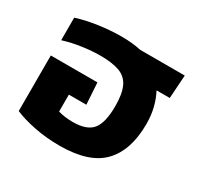

<svg xmlns="http://www.w3.org/2000/svg" viewBox="-125 -698 883 856"><g transform="rotate(30 316.5 -270.0)"><path d="M274 10Q205 10 143 -2.5Q81 -15 40 -33V-319H280L287 -208H197V-121Q214 -116 233 -113.5Q252 -111 273 -111Q345 -111 373.5 -146.5Q402 -182 402 -267Q402 -330 385.5 -365.5Q369 -401 332 -415Q295 -429 233 -429Q190 -429 140.5 -422Q91 -415 46 -401V-517Q95 -533 156 -541.5Q217 -550 272 -550Q300 -550 325 -547.5Q350 -545 372 -540H602L594 -420H526Q543 -388 552.5 -350Q562 -312 562 -267Q562 -132 494 -61Q426 10 274 10Z"/></g></svg>

Font: Kanit SemiBold
Style: Regular
Weight: 600
Designer: Katatrad Team
Foundry: CadsonDemak
Version: Version 2.000; ttfautohint (v1.8.3)